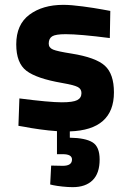

<svg xmlns="http://www.w3.org/2000/svg" viewBox="-20 -531 537 792"><path d="M391 127Q391 184 362 212.5Q333 241 280 241Q261 241 237.5 238.5Q214 236 200 233L187 230L191 152Q222 153 239 153Q277 153 277 127Q277 105 239 105H215V10Q183 8 143.5 2.5Q104 -3 80 -8L56 -12L60 -125Q184 -109 235 -109Q281 -109 298.5 -118Q316 -127 316 -147Q316 -164 301 -172Q286 -180 235 -189Q131 -207 89 -239Q47 -271 47 -348Q47 -430 101.5 -470.5Q156 -511 241 -511Q273 -511 321.5 -504.5Q370 -498 402 -492L435 -486L433 -374Q309 -390 251 -390Q209 -390 195 -381Q181 -372 181 -351Q181 -334 199 -326.5Q217 -319 275 -310Q375 -294 412.5 -260Q450 -226 450 -150Q450 5 268 11V37Q332 38 361.5 56Q391 74 391 127Z"/></svg>

Font: TitilliumText22L Xb
Style: Bold
Weight: 400
Designer: Campivisivi
Foundry: Campivisivi
Version: 1.000